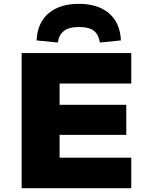

<svg xmlns="http://www.w3.org/2000/svg" viewBox="-20 -982 783 1002"><path d="M93 0V-705H665V-546H291V-435H639V-278H291V-159H665V0ZM282 -760 171 -771Q175 -863 233.5 -912.5Q292 -962 391 -962Q491 -962 549 -912.5Q607 -863 611 -771L501 -760Q496 -799 471.5 -820Q447 -841 392 -841Q339 -841 313 -820Q287 -799 282 -760Z"/></svg>

Font: Nunito Sans 7pt SemiExpanded Black
Style: Regular
Weight: 900
Width: 6
Designer: Vernon Adams
Foundry: Vernon Adams
Version: Version 3.101;gftools[0.9.27]